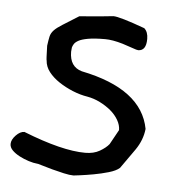

<svg xmlns="http://www.w3.org/2000/svg" viewBox="-49 -430 482 496"><g transform="rotate(5 192.0 -182.5)"><path d="M334 -109Q331 -80 313 -54L277 -3Q268 5 249 10.5Q230 16 210.5 19.5Q191 23 175.5 25Q160 27 159 27Q149 27 133.5 23.5Q118 20 103 16Q88 12 77 8.5Q66 5 65 5H64Q53 4 40.5 0Q28 -4 16.5 -10Q5 -16 -2.5 -23.5Q-10 -31 -10 -40Q-10 -51 1 -62.5Q12 -74 23 -74Q124 -34 184 -34Q206 -34 221.5 -43Q237 -52 245 -62L266 -100Q266 -113 258.5 -126Q251 -139 238.5 -149.5Q226 -160 210 -168Q194 -176 177 -179Q158 -182 138.5 -190Q119 -198 102.5 -209Q86 -220 75.5 -233.5Q65 -247 64 -263Q63 -263 62 -301Q64 -316 66 -325Q68 -334 75 -341.5Q82 -349 96.5 -358Q111 -367 138 -384Q146 -385 167.5 -386.5Q189 -388 226 -392Q242 -392 308 -368Q318 -359 318 -341Q318 -310 297 -310Q296 -310 295 -310.5Q294 -311 292 -311L256 -323Q229 -331 210 -331Q182 -331 165.5 -328Q149 -325 141 -320.5Q133 -316 130 -311Q127 -306 126 -302Q126 -299 125.5 -296.5Q125 -294 125 -291Q125 -252 157 -243Q315 -211 334 -109Z"/></g></svg>

Font: Gaegu
Style: Regular
Weight: 400
Designer: JIKJI
Foundry: JIKJI
Version: Version 1.00